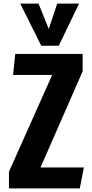

<svg xmlns="http://www.w3.org/2000/svg" viewBox="-20 -1051 512 1071"><path d="M30 0V-93L271 -633H53L65 -750H441V-653L206 -117H448L425 0ZM210 -796 93 -1031H195L252 -889L299 -1031H421L308 -796Z"/></svg>

Font: Francois One
Style: Regular
Weight: 400
Designer: Vernon Adams
Foundry: Vernon Adams
Version: Version 2.000